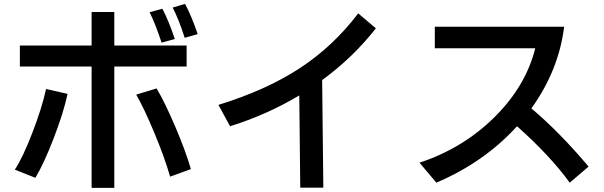

<svg xmlns="http://www.w3.org/2000/svg" viewBox="-20 -876 3040 967"><path d="M54.7 -21.5Q95.7 -84 144 -210Q192.4 -335.9 211.9 -427.7L320.3 -403.3Q300.8 -310.5 251 -181.2Q201.2 -51.8 158.2 19.5ZM80.1 -541V-646.5H441.4V-815.4H555.7V-646.5H919.9V-541H555.7V70.3H441.4V-541ZM666 -399.4 768.6 -430.7Q809.6 -362.3 861.8 -240.2Q914.1 -118.2 941.4 -24.4L836.9 13.7Q807.6 -86.9 756.3 -209.5Q705.1 -332 666 -399.4ZM733.4 -814.5 797.9 -832Q829.1 -772.5 860.4 -679.7L793.9 -661.1Q760.7 -760.7 733.4 -814.5ZM849.6 -837.9 912.1 -856.4Q947.3 -789.1 975.6 -704.1L910.2 -685.5Q879.9 -780.3 849.6 -837.9Z M1080.1 -347.7Q1320.3 -421.9 1489.3 -532.2Q1658.2 -642.6 1784.2 -808.6L1873 -733.4Q1758.8 -586.9 1602.5 -472.7L1608.4 69.3H1492.2L1487.3 -395.5Q1324.2 -297.9 1138.7 -240.2Z M2092.8 -56.6Q2311.5 -128.9 2469.7 -285.2Q2627.9 -441.4 2675.8 -632.8H2169.9V-741.2H2821.3Q2793.9 -521.5 2656.2 -330.1Q2795.9 -212.9 2944.3 -37.1L2849.6 43.9Q2748 -94.7 2584 -240.2Q2418.9 -58.6 2177.7 43.9Z"/></svg>

Font: GenEi M Gothic v2 Medium
Style: Regular
Weight: 500
Version: Version 2.0